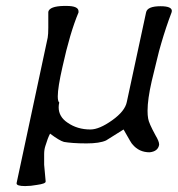

<svg xmlns="http://www.w3.org/2000/svg" viewBox="-20 -487 602 648"><path d="M143 -447Q147 -466 196 -467Q200 -467 204 -467Q245 -467 245 -449Q245 -447 245 -445Q216 -376 191 -262Q175 -192 175 -162Q175 -145 180 -141Q178 -133 178 -125Q178 -93 208 -73Q241 -50 285 -50Q315 -50 358.5 -81Q402 -112 408 -143L473 -445Q477 -466 522 -466Q560 -466 560 -450Q560 -448 559 -445Q540 -395 524 -340Q517 -317 509.5 -285Q502 -253 492 -213Q478 -152 478 -113Q478 -98 480 -87Q482 -72 505 -30Q517 -10 517 0Q517 1 517 2Q513 24 485 27Q449 27 427 0Q425 0 397 -50L338 -13Q316 -3 272 -3Q246 -3 226.5 -4.5Q207 -6 196 -8Q181 -12 149 -36Q141 -21 133 6Q129 18 129 33.5Q129 49 129 69L134 124Q134 125 134 126Q134 133 105 137Q84 141 65 141Q36 141 36 132Q36 132 36 131L141 -360Q143 -372 143 -393Q143 -400 143 -408Q143 -425 143 -435Q143 -445 143 -447Z"/></svg>

Font: New Athena Unicode
Style: Italic
Weight: 400
Designer: J. Rusten 1997; rev. by R. Hancock 2001, 2002, rev. by D. Mastronarde 2002-2019
Foundry: Society for Classical Studies (formerly American Philological Association)
Version: Version 5.008